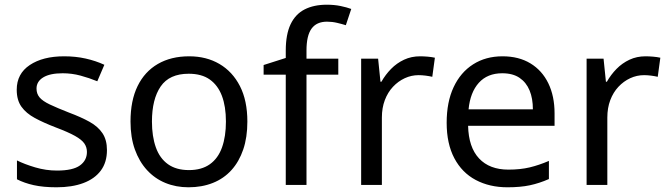

<svg xmlns="http://www.w3.org/2000/svg" viewBox="-20 -785 2838 815"><path d="M434 -148Q434 -96 408 -61Q382 -26 334 -8Q286 10 220 10Q164 10 123.5 1Q83 -8 52 -24V-104Q84 -88 129.5 -74.5Q175 -61 222 -61Q289 -61 319 -82.5Q349 -104 349 -140Q349 -160 338 -176Q327 -192 298.5 -208Q270 -224 217 -244Q165 -264 128 -284Q91 -304 71 -332Q51 -360 51 -404Q51 -472 106.5 -509Q162 -546 252 -546Q301 -546 343.5 -536.5Q386 -527 423 -510L393 -440Q359 -454 322 -464Q285 -474 246 -474Q192 -474 163.5 -456.5Q135 -439 135 -409Q135 -387 148 -371.5Q161 -356 191.5 -341.5Q222 -327 273 -307Q324 -288 360 -268Q396 -248 415 -219.5Q434 -191 434 -148Z M1030 -269Q1030 -202 1012.5 -150.5Q995 -99 962.5 -63Q930 -27 883.5 -8.5Q837 10 780 10Q727 10 682 -8.5Q637 -27 604 -63Q571 -99 552.5 -150.5Q534 -202 534 -269Q534 -358 564 -419.5Q594 -481 650 -513.5Q706 -546 783 -546Q856 -546 911.5 -513.5Q967 -481 998.5 -419.5Q1030 -358 1030 -269ZM625 -269Q625 -206 641.5 -159.5Q658 -113 693 -88Q728 -63 782 -63Q836 -63 871 -88Q906 -113 922.5 -159.5Q939 -206 939 -269Q939 -333 922 -378Q905 -423 870.5 -447.5Q836 -472 781 -472Q699 -472 662 -418Q625 -364 625 -269Z M1416 -468H1281V0H1193V-468H1099V-509L1193 -539V-570Q1193 -639 1213.5 -682Q1234 -725 1273 -745Q1312 -765 1367 -765Q1399 -765 1425.5 -759.5Q1452 -754 1471 -747L1448 -678Q1432 -683 1411 -688Q1390 -693 1368 -693Q1324 -693 1302.5 -663.5Q1281 -634 1281 -571V-536H1416Z M1763 -546Q1778 -546 1795.5 -544.5Q1813 -543 1826 -540L1815 -459Q1802 -462 1786.5 -464Q1771 -466 1757 -466Q1726 -466 1698 -453Q1670 -440 1648 -416.5Q1626 -393 1613.5 -360Q1601 -327 1601 -286V0H1513V-536H1585L1595 -438H1599Q1616 -468 1640 -492.5Q1664 -517 1695 -531.5Q1726 -546 1763 -546Z M2113 -546Q2182 -546 2231.5 -516Q2281 -486 2307.5 -431.5Q2334 -377 2334 -304V-251H1967Q1969 -160 2013.5 -112.5Q2058 -65 2138 -65Q2189 -65 2228.5 -74.5Q2268 -84 2310 -102V-25Q2269 -7 2229 1.5Q2189 10 2134 10Q2058 10 1999.5 -21Q1941 -52 1908.5 -113.5Q1876 -175 1876 -264Q1876 -352 1905.5 -415Q1935 -478 1988.5 -512Q2042 -546 2113 -546ZM2112 -474Q2049 -474 2012.5 -433.5Q1976 -393 1969 -321H2242Q2242 -367 2228 -401Q2214 -435 2185.5 -454.5Q2157 -474 2112 -474Z M2720 -546Q2735 -546 2752.5 -544.5Q2770 -543 2783 -540L2772 -459Q2759 -462 2743.5 -464Q2728 -466 2714 -466Q2683 -466 2655 -453Q2627 -440 2605 -416.5Q2583 -393 2570.5 -360Q2558 -327 2558 -286V0H2470V-536H2542L2552 -438H2556Q2573 -468 2597 -492.5Q2621 -517 2652 -531.5Q2683 -546 2720 -546Z"/></svg>

Font: Noto Sans Telugu
Style: Regular
Weight: 400
Designer: Jelle Bosma - Monotype Design Team
Foundry: Monotype Imaging Inc.
Version: Version 2.003